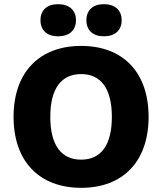

<svg xmlns="http://www.w3.org/2000/svg" viewBox="-20 -890 777 920"><path d="M258 -870C205 -870 174 -841 174 -793C174 -745 205 -716 258 -716C312 -716 344 -745 344 -793C344 -841 312 -870 258 -870ZM478 -870C425 -870 394 -841 394 -793C394 -745 425 -716 478 -716C531 -716 563 -745 563 -793C563 -841 531 -870 478 -870ZM369 -670C168 -670 45 -543 45 -330C45 -117 168 10 369 10C570 10 692 -117 692 -330C692 -543 570 -670 369 -670ZM369 -535C464 -535 516 -465 516 -330C516 -195 464 -125 369 -125C273 -125 221 -195 221 -330C221 -465 273 -535 369 -535Z"/></svg>

Font: Work Sans
Style: Bold
Weight: 700
Designer: Wei Huang
Foundry: Wei Huang
Version: Version 2.012